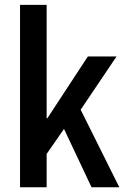

<svg xmlns="http://www.w3.org/2000/svg" viewBox="-20 -790 540 810"><path d="M64.5 0V-769.5H176.8V-291H179.7L350.6 -551.8H471.7L320.3 -327.1L483.4 0H366.2L250 -246.1L176.8 -140.6V0Z"/></svg>

Font: Gen Shin Gothic Monospace Medium
Style: Regular
Weight: 500
Designer: [Source Han Sans]
Ryoko NISHIZUKA  (kana & ideographs); Paul D. Hunt (Latin, Greek & Cyrillic); Wenlong ZHANG  (bopomofo
Version: Version 1.002.20150607